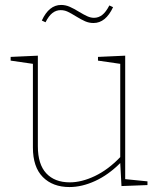

<svg xmlns="http://www.w3.org/2000/svg" viewBox="-20 -750 648 776"><path d="M486 -26 576 -17V-2L471 2L466 -91Q418 -43 364.5 -18.5Q311 6 261 6Q193 6 153 -34.5Q113 -75 113 -154V-492L23 -505V-520L133 -525V-159Q133 -86 167 -49.5Q201 -13 262 -13Q310 -13 363.5 -38.5Q417 -64 466 -115V-492L376 -505V-520L486 -525ZM287 -684Q266 -697 253 -703Q240 -709 225 -709Q207 -709 192 -697.5Q177 -686 164 -660L149 -667Q178 -730 227 -730Q245 -730 262 -722.5Q279 -715 300 -702Q320 -690 333.5 -684Q347 -678 360 -678Q378 -678 393 -689.5Q408 -701 422 -728L437 -721Q407 -657 358 -657Q340 -657 324 -664Q308 -671 287 -684Z"/></svg>

Font: Bitter Pro Thin
Style: Regular
Weight: 250
Designer: Sol Matas, and Bitter project Authors
Foundry: Sol Matas
Version: Version 1.010